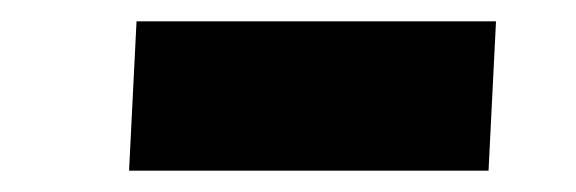

<svg xmlns="http://www.w3.org/2000/svg" viewBox="-20 -775 540 180"><path d="M108 -755H445L438 -615H101Z"/></svg>

Font: Literata 18pt Black
Style: Italic
Weight: 900
Italic angle: -2°
Designer: Latin by Veronika Burian and Jose Scaglione. Greek by Irene Vlachou. Cyrillic by Vera Evstafieva
Foundry: TypeTogether
Version: Version 3.103;gftools[0.9.29]